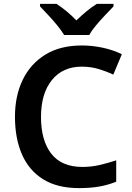

<svg xmlns="http://www.w3.org/2000/svg" viewBox="-20 -958 678 988"><path d="M400 -615Q303 -615 247 -546Q191 -477 191 -356Q191 -235 244 -167Q297 -99 404 -99Q450 -99 493 -109Q536 -119 578 -133V-23Q536 -6 490.5 2Q445 10 387 10Q275 10 202 -35.5Q129 -81 93 -163.5Q57 -246 57 -357Q57 -465 97 -547.5Q137 -630 213.5 -677Q290 -724 401 -724Q455 -724 508.5 -712.5Q562 -701 607 -679L563 -574Q527 -591 487 -603Q447 -615 400 -615ZM564 -938V-925Q546 -906 521.5 -880.5Q497 -855 474.5 -828Q452 -801 439 -778H310Q296 -801 274 -828Q252 -855 228 -880.5Q204 -906 186 -925V-938H271Q297 -921 322.5 -900Q348 -879 373 -853Q400 -879 426 -900.5Q452 -922 478 -938Z"/></svg>

Font: Noto Sans Cherokee SemiBold
Style: Regular
Weight: 600
Designer: Monotype Design Team
Foundry: Monotype Imaging Inc.
Version: Version 2.001; ttfautohint (v1.8.4.7-5d5b)